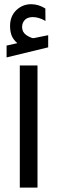

<svg xmlns="http://www.w3.org/2000/svg" viewBox="-20 -876 267 895"><path d="M61 -674.8Q43 -689.9 34.9 -708.7Q26.9 -727.5 26.9 -754.9Q26.9 -800.3 55.9 -828.4Q85 -856.4 125 -856.4Q142.6 -856.4 159.2 -851.3Q175.8 -846.2 191.4 -836.4L191.9 -778.3Q161.6 -796.4 131.8 -796.4Q118.7 -796.4 108.2 -791.7Q97.7 -787.1 90.3 -776.1Q83 -765.1 83 -748.5Q83.5 -737.8 87.6 -729.2Q91.8 -720.7 101.3 -713.4Q110.8 -706.1 126 -700.2Q128.9 -699.2 131.1 -698.7Q133.3 -698.2 135.7 -698.2Q136.2 -698.2 137 -698.2Q137.7 -698.2 138.2 -698.5Q138.7 -698.7 139.6 -698.7Q151.9 -701.2 174.3 -705.8Q196.8 -710.4 204.6 -711.9V-655.3L10.7 -608.4V-663.6ZM72.3 -570.7H154.8V-1.4H72.3Z"/></svg>

Font: Vazir FD-WOL
Style: FD-WOL
Weight: 400
Foundry: Based on Dejavu fonts, by Saber Rastikerdar
Version: Version 26.0.0